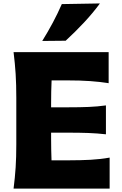

<svg xmlns="http://www.w3.org/2000/svg" viewBox="-20 -1119 723 1139"><path d="M60.5 0Q68.8 -64.9 72.8 -125.7Q76.7 -186.5 76.7 -263.2V-538.6Q76.7 -617.7 72.8 -680.4Q68.8 -743.2 60.5 -809.6H624.5V-625.5Q573.2 -633.8 514.9 -637.9Q456.5 -642.1 377.9 -642.1H286.1Q284.7 -609.4 283.9 -575.9Q283.2 -542.5 283.2 -504.9V-482.4H380.9Q453.6 -482.4 506.3 -484.6Q559.1 -486.8 608.4 -493.7V-322.3Q556.6 -328.1 503.9 -330.1Q451.2 -332 380.4 -332H283.2V-296.9Q283.2 -261.2 283.9 -229.7Q284.7 -198.2 285.6 -168H392.1Q458 -168 516.8 -171.1Q575.7 -174.3 630.4 -184.1V0ZM230.5 -876Q298.3 -984.4 346.7 -1094.7L572.8 -1098.6Q530.8 -1041.5 478.8 -985.8Q426.8 -930.2 369.6 -877.4Z"/></svg>

Font: Pinar-FD ExtraBold
Style: Regular
Weight: 800
Designer: Amin Abedi
Version: Version 3.000